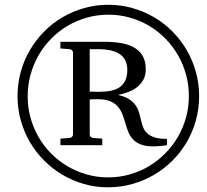

<svg xmlns="http://www.w3.org/2000/svg" viewBox="-20 -757 877 813"><path d="M519 -460.9Q519 -481.4 512.2 -497.8Q505.4 -514.2 490.2 -525.6Q475.1 -537.1 451.4 -543Q427.7 -548.8 394 -548.8H359.9V-369.1Q360.4 -369.1 364.7 -368.9Q369.1 -368.7 375 -368.7Q380.9 -368.7 387 -368.4Q393.1 -368.2 397 -368.2Q426.8 -368.2 449.5 -372.8Q472.2 -377.4 487.5 -388.4Q502.9 -399.4 511 -417Q519 -434.6 519 -460.9ZM687 -142.1Q684.6 -141.6 678.2 -140.9Q671.9 -140.1 663.6 -139.4Q655.3 -138.7 646 -137.9Q636.7 -137.2 628.9 -137.2Q595.7 -137.2 575 -145.8Q554.2 -154.3 541.7 -168.5Q529.3 -182.6 522.5 -200.4Q515.6 -218.3 510.3 -237.1Q504.9 -255.9 498 -273.7Q491.2 -291.5 479 -305.7Q466.8 -319.8 446.3 -328.4Q425.8 -336.9 393.1 -336.9Q381.8 -336.9 371.6 -336.4Q361.3 -335.9 359.9 -335.9V-187Q359.9 -182.6 363.3 -178.2Q366.7 -173.8 375 -172.9L413.1 -169.9V-142.1H235.8V-169.9L273.9 -172.9Q281.7 -173.8 285.4 -178.2Q289.1 -182.6 289.1 -187V-535.2Q289.1 -539.6 285.4 -543.7Q281.7 -547.9 273.9 -548.8L235.8 -551.8V-580.1H421.9Q462.9 -580.1 495.4 -574Q527.8 -567.9 550.5 -554.2Q573.2 -540.5 585.2 -518.3Q597.2 -496.1 597.2 -463.9Q597.2 -438.5 587.4 -420.2Q577.6 -401.9 561.5 -388.9Q545.4 -376 524.2 -367.9Q502.9 -359.9 480 -355Q509.8 -348.1 527.1 -336.7Q544.4 -325.2 554.2 -311Q564 -296.9 568.6 -280.8Q573.2 -264.6 576.9 -248.8Q580.6 -232.9 585.9 -218.5Q591.3 -204.1 602.8 -193.1Q614.3 -182.1 634 -175.5Q653.8 -168.9 687 -168.9ZM779.8 -350.1Q779.8 -397.9 767.6 -441.9Q755.4 -485.8 733.2 -524.2Q710.9 -562.5 679.9 -594Q648.9 -625.5 611.1 -647.9Q573.2 -670.4 529.5 -682.6Q485.8 -694.8 439 -694.8Q392.1 -694.8 348.6 -682.6Q305.2 -670.4 267.3 -648.2Q229.5 -626 198 -594.5Q166.5 -563 144.3 -524.7Q122.1 -486.3 109.6 -441.7Q97.2 -397 97.2 -348.1Q97.2 -301.3 109.4 -257.8Q121.6 -214.4 143.6 -176.3Q165.5 -138.2 196.5 -106.9Q227.5 -75.7 265.6 -53.2Q303.7 -30.8 347.2 -18.3Q390.6 -5.9 438 -5.9Q485.4 -5.9 529.1 -18.3Q572.8 -30.8 610.6 -53.2Q648.4 -75.7 679.7 -107.4Q710.9 -139.2 733.2 -177.2Q755.4 -215.3 767.6 -259.3Q779.8 -303.2 779.8 -350.1ZM823.2 -350.1Q823.2 -296.9 809.6 -247.6Q795.9 -198.2 770.8 -155.3Q745.6 -112.3 710.4 -77.1Q675.3 -42 632.3 -16.8Q589.4 8.3 539.8 22.2Q490.2 36.1 437 36.1Q384.3 36.1 335.7 22.2Q287.1 8.3 244.6 -16.8Q202.1 -42 167 -77.1Q131.8 -112.3 106.7 -155.3Q81.5 -198.2 67.9 -247.6Q54.2 -296.9 54.2 -350.1Q54.2 -403.3 67.9 -452.6Q81.5 -502 106.7 -544.9Q131.8 -587.9 166.7 -623.3Q201.7 -658.7 244.4 -683.8Q287.1 -709 336.4 -722.9Q385.7 -736.8 439 -736.8Q491.2 -736.8 540.3 -722.9Q589.4 -709 632.1 -684.1Q674.8 -659.2 710 -623.8Q745.1 -588.4 770.3 -545.4Q795.4 -502.4 809.3 -452.9Q823.2 -403.3 823.2 -350.1Z"/></svg>

Font: Charis SIL CyrE
Style: Italic
Weight: 400
Italic angle: -11°
Foundry: SIL International
Version: Version 5.000